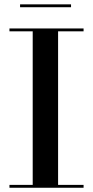

<svg xmlns="http://www.w3.org/2000/svg" viewBox="-20 -884 438 904"><path d="M74.5 -863.5H314.5V-850H74.5ZM24.5 -13.5H134V-736.5H24.5V-750H373.5V-736.5H253.5V-13.5H373.5V0H24.5Z"/></svg>

Font: Bodoni* 16 Medium
Style: Regular
Weight: 500
Version: Version 2.2